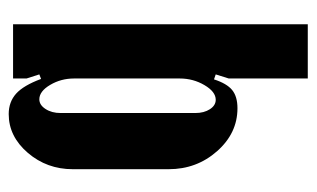

<svg xmlns="http://www.w3.org/2000/svg" viewBox="-160 -384 713 432"><g transform="rotate(-90 196.0 -168.5)"><path d="M234.9 -464.8V-495.1H356.9V168H234.9V-9.8L244.1 -39.1L232.9 -43Q223.6 -14.2 209 -2.2Q194.3 9.8 168 9.8Q111.8 9.8 71.3 -36.1Q30.8 -82 30.8 -145V-360.8Q30.8 -418.9 67.6 -461.9Q104.5 -504.9 154.8 -504.9Q182.1 -504.9 200.7 -488.3Q219.2 -471.7 233.9 -432.1L244.1 -436ZM234.9 -120.1V-357.9Q234.9 -387.2 220.5 -411.6Q206.1 -436 188 -436Q175.3 -436 166.3 -422.1Q157.2 -408.2 157.2 -388.2V-85Q157.2 -65.4 165.8 -52.2Q174.3 -39.1 187 -39.1Q205.1 -39.1 220 -64.5Q234.9 -89.8 234.9 -120.1Z"/></g></svg>

Font: Moniqa Black Paragraph
Style: Regular
Weight: 900
Designer: Rajesh Rajput
Foundry: Rajesh Rajput
Version: Version 1.000